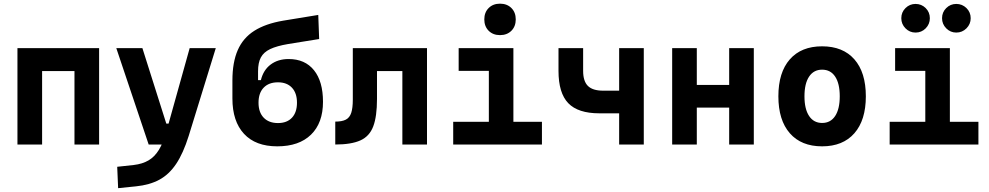

<svg xmlns="http://www.w3.org/2000/svg" viewBox="-20 -776 5313 1031"><path d="M379.9 0V-517.6H512.2V0ZM73.7 0V-517.6H206.1V0ZM79.1 -394.5V-517.6H509.8V-394.5Z M614.3 234.4 609.4 119.6 698.7 109.9Q744.6 104.5 777.3 85.4Q810.1 66.4 833.3 28.6Q856.4 -9.3 873.5 -70.3L998.5 -517.6H1138.7L993.2 -45.9Q963.9 47.4 925.8 104.2Q887.7 161.1 835.4 189.2Q783.2 217.3 710.4 224.6ZM778.3 0 604.5 -517.6H744.6L873 -112.3H896.5V0Z M1468.8 9.8Q1352.5 9.8 1290.3 -57.4Q1228 -124.5 1228 -247.1V-343.8Q1228 -441.4 1256.6 -506.8Q1285.2 -572.3 1345.5 -610.6Q1405.8 -648.9 1500.5 -665L1689 -695.8L1693.8 -566.4L1527.3 -539.6Q1466.3 -529.3 1430.9 -512.5Q1395.5 -495.6 1380.6 -467.3Q1365.7 -439 1365.7 -393.6V-345.7H1380.9Q1394 -399.9 1433.3 -429.4Q1472.7 -459 1529.8 -459Q1617.7 -459 1666 -398.9Q1714.4 -338.9 1714.4 -229.5Q1714.4 -115.7 1650.1 -53Q1585.9 9.8 1468.8 9.8ZM1472.7 -115.2Q1521 -115.2 1547.9 -144Q1574.7 -172.9 1574.7 -224.6Q1574.7 -276.4 1547.6 -305.2Q1520.5 -334 1472.7 -334Q1423.3 -334 1395.8 -305.2Q1368.2 -276.4 1368.2 -224.6Q1368.2 -172.9 1396 -144Q1423.8 -115.2 1472.7 -115.2Z M1780.3 0V-123Q1816.4 -123 1836.9 -133.5Q1857.4 -144 1866 -169.9Q1874.5 -195.8 1874.5 -241.2V-517.6H2004.4V-244.6Q2004.4 -150.4 1984.2 -97.2Q1964 -43.9 1915.1 -22Q1866.2 0 1780.3 0ZM2140.6 0V-517.6H2272.9V0ZM1899.9 -394.5V-517.6H2254.9V-394.5Z M2605 0V-488.3H2736.8V0ZM2413.6 0V-122.1H2614.7V0ZM2727.1 0V-122.1H2890.1V0ZM2442.9 -395.5V-517.6H2736.8V-395.5ZM2665 -587.4Q2627.4 -587.4 2604 -610.8Q2580.6 -634.3 2580.6 -671.9Q2580.6 -709.5 2604 -732.9Q2627.4 -756.3 2665 -756.3Q2702.6 -756.3 2726.1 -732.9Q2749.5 -709.5 2749.5 -671.9Q2749.5 -634.3 2726.1 -610.8Q2702.6 -587.4 2665 -587.4Z M3198.2 -167.5Q3084 -167.5 3031.5 -221.9Q2979 -276.4 2979 -395.5V-517.6H3111.3V-395.5Q3111.3 -339.8 3137 -314.5Q3162.6 -289.1 3218.8 -289.1H3333V-167.5ZM3304.7 0V-517.6H3437V0Z M3895.5 0V-517.6H4027.8V0ZM3589.4 0V-517.6H3721.7V0ZM3676.8 -198.2V-319.8H3942.9V-198.2Z M4394.5 9.8Q4282.7 9.8 4221.2 -60.5Q4159.7 -130.9 4159.7 -258.8Q4159.7 -387.2 4221.2 -457.3Q4282.7 -527.3 4394.5 -527.3Q4506.4 -527.3 4567.9 -457.3Q4629.4 -387.2 4629.4 -258.8Q4629.4 -130.9 4567.9 -60.5Q4506.4 9.8 4394.5 9.8ZM4394.8 -115.7Q4439.9 -115.7 4464.6 -153.1Q4489.3 -190.5 4489.3 -258.9Q4489.3 -327.6 4464.6 -364.7Q4440 -401.9 4394.5 -401.9Q4349.6 -401.9 4324.7 -364.7Q4299.8 -327.5 4299.8 -258.8Q4299.8 -190.4 4324.7 -153.1Q4349.6 -115.7 4394.8 -115.7Z M4948.7 0V-517.6H5080.6V0ZM4757.3 0V-122.1H4958.5V0ZM5070.8 0V-122.1H5233.9V0ZM4786.6 -395.5V-517.6H5080.6V-395.5ZM5115 -601.1Q5083.6 -601.1 5061.1 -623.8Q5038.6 -646.6 5038.6 -678.2Q5038.6 -710.4 5061.1 -732.7Q5083.6 -754.9 5115 -754.9Q5147 -754.9 5169.7 -732.6Q5192.4 -710.3 5192.4 -678.2Q5192.4 -646.6 5169.7 -623.8Q5147 -601.1 5115 -601.1ZM4896.3 -601.1Q4864.7 -601.1 4842.3 -623.8Q4819.8 -646.6 4819.8 -678.2Q4819.8 -710.4 4842.4 -732.7Q4864.9 -754.9 4896.3 -754.9Q4928.2 -754.9 4950.7 -732.6Q4973.1 -710.3 4973.1 -678.2Q4973.1 -646.6 4950.8 -623.8Q4928.4 -601.1 4896.3 -601.1Z"/></svg>

Font: Cascadia Code PL
Style: Regular
Weight: 400
Monospace: yes
Designer: Aaron Bell
Foundry: Saja Typeworks
Version: Version 2102.003